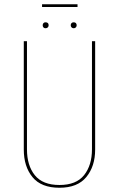

<svg xmlns="http://www.w3.org/2000/svg" viewBox="-20 -875 560 904"><path d="M428 -171Q428 -92 386.5 -41.5Q345 9 260 9Q174 9 133 -41Q92 -91 92 -171V-681H107V-172Q107 -96 144 -50Q181 -4 260 -4Q339 -4 376 -50.5Q413 -97 413 -172V-681H428ZM209 -756Q209 -750 205 -746Q201 -742 194 -742Q188 -742 184.5 -746Q181 -750 181 -756Q181 -762 184.5 -766Q188 -770 194 -770Q209 -770 209 -756ZM341 -756Q341 -750 337 -746Q333 -742 327 -742Q321 -742 317 -746Q313 -750 313 -756Q313 -762 316.5 -766Q320 -770 327 -770Q334 -770 337.5 -766Q341 -762 341 -756ZM178 -842V-855H345V-842Z"/></svg>

Font: Fira Sans Compressed Hair
Style: Regular
Weight: 100
Width: 1
Designer: bBox Type GmbH & Carrois Corporate GbR & Edenspiekermann AG
Foundry: bBox Type GmbH & Carrois Corporate GbR & Edenspiekermann AG
Version: Version 4.301